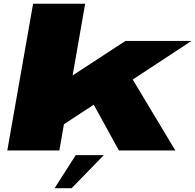

<svg xmlns="http://www.w3.org/2000/svg" viewBox="-20 -805 1044 1027"><path d="M19 0 157 -785H435.5L368.5 -401.5L651 -586H1004L690 -379.5L918 0H616L481.5 -245L322 -140.5L297.5 0ZM272 201.7 385.2 24.8H535.3L363.1 201.7Z"/></svg>

Font: Anybody UltraExpanded Black
Style: Italic
Weight: 900
Width: 9
Italic angle: -10°
Designer: Tyler Finck
Foundry: Etcetera Type Company
Version: Version 1.010; ttfautohint (v1.8.3) -l 8 -r 50 -G 200 -x 14 